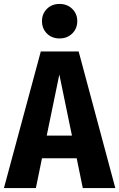

<svg xmlns="http://www.w3.org/2000/svg" viewBox="-31 -954 605 974"><path d="M358 -151H182L151 0H-11L176 -693H368L554 0H389ZM334 -266 270 -576 206 -266ZM361 -847Q361 -809 335.5 -784Q310 -759 271 -759Q232 -759 207 -784Q182 -809 182 -847Q182 -884 207 -909Q232 -934 271 -934Q310 -934 335.5 -909Q361 -884 361 -847Z"/></svg>

Font: Fira Sans Condensed
Style: Bold
Weight: 700
Width: 3
Designer: bBox Type GmbH & Carrois Corporate GbR & Edenspiekermann AG
Foundry: bBox Type GmbH & Carrois Corporate GbR & Edenspiekermann AG
Version: Version 4.301